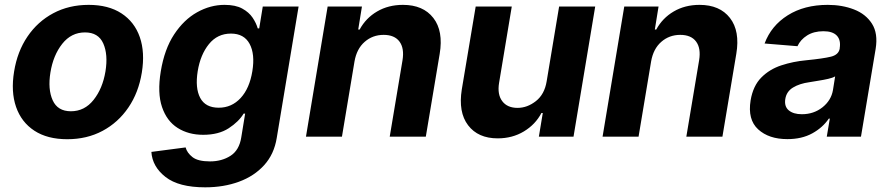

<svg xmlns="http://www.w3.org/2000/svg" viewBox="-20 -573 3732 805"><path d="M262.1 10.7Q178.6 10.7 124.1 -25Q69.6 -60.7 47.4 -124.6Q25.2 -188.6 39.1 -273.1Q52.6 -356.9 95.2 -419.7Q137.8 -482.6 203.5 -517.6Q269.2 -552.6 351.6 -552.6Q434.7 -552.6 489.3 -516.9Q544 -481.2 566.2 -417.3Q588.4 -353.3 574.6 -268.5Q561.1 -185 518.3 -122.2Q475.5 -59.3 410 -24.3Q344.5 10.7 262.1 10.7ZM277.3 -106.5Q334.5 -106.5 372.3 -154.1Q410.2 -201.7 422.2 -273.8Q433.6 -344.5 413 -390.8Q392.4 -437.1 336.3 -437.1Q278.8 -437.1 240.9 -389.2Q203.1 -341.3 191.4 -269.2Q180 -198.9 200.8 -152.7Q221.6 -106.5 277.3 -106.5Z M840.2 212.4Q729.4 212.4 674 169Q618.6 125.7 614.7 63.9L758.2 45.1Q764.2 67.8 787.1 85.8Q810 103.7 860.4 103.7Q909.8 103.7 946.4 80.3Q983 56.8 991.5 3.2L1007.8 -96.6H1001.4Q981.2 -62.9 938.9 -35.3Q896.7 -7.8 831.7 -7.8Q770.2 -7.8 724.8 -36.6Q679.3 -65.3 659.3 -124.3Q639.2 -183.2 654.1 -273.8Q669.4 -366.8 710 -428.6Q750.7 -490.4 806.3 -521.5Q861.9 -552.6 921.5 -552.6Q967.3 -552.6 995.6 -537.1Q1023.8 -521.7 1039.1 -498.9Q1054.3 -476.2 1060.7 -453.8H1066.8L1081.7 -545.5H1231.9L1140.3 5.3Q1129.3 73.5 1087.5 119.5Q1045.8 165.5 981.9 188.9Q918 212.4 840.2 212.4ZM897 -121.4Q951.3 -121.4 988.8 -161.9Q1026.3 -202.4 1038 -274.5Q1049.7 -346.2 1026.5 -389.2Q1003.2 -432.2 948.2 -432.2Q891.7 -432.2 856 -388.1Q820.3 -344.1 808.9 -274.5Q797.6 -203.8 819.4 -162.6Q841.3 -121.4 897 -121.4Z M1466.3 -315.3 1413.7 0H1262.8L1353.7 -545.5H1497.5L1481.9 -449.2H1487.9Q1513.8 -497.2 1561.1 -524.9Q1608.3 -552.6 1669.4 -552.6Q1754.3 -552.6 1796.9 -497.7Q1839.5 -442.8 1823.5 -347.3L1765.3 0H1614L1667.6 -320.3Q1675.8 -370.4 1655 -398.6Q1634.2 -426.8 1588.4 -426.8Q1542.3 -426.8 1508.9 -397.5Q1475.5 -368.3 1466.3 -315.3Z M2272 -232.2 2324.2 -545.5H2475.5L2384.6 0H2239.3L2255.7 -99.1H2250Q2224.8 -51.1 2176.5 -22Q2128.2 7.1 2066.8 7.1Q1984.4 7.1 1942.6 -47.8Q1900.9 -102.6 1916.2 -198.2L1974.4 -545.5H2125.7L2072.4 -225.1Q2064.6 -176.8 2085.8 -148.8Q2106.9 -120.7 2149.9 -120.7Q2190.7 -120.7 2226.9 -149.1Q2263.1 -177.6 2272 -232.2Z M2709.9 -315.3 2657.3 0H2506.4L2597.3 -545.5H2741.1L2725.5 -449.2H2731.5Q2757.5 -497.2 2804.7 -524.9Q2851.9 -552.6 2913 -552.6Q2997.9 -552.6 3040.5 -497.7Q3083.1 -442.8 3067.1 -347.3L3008.9 0H2857.6L2911.2 -320.3Q2919.4 -370.4 2898.6 -398.6Q2877.8 -426.8 2832 -426.8Q2785.9 -426.8 2752.5 -397.5Q2719.1 -368.3 2709.9 -315.3Z M3281.2 10.3Q3203.5 10.3 3158.7 -30.7Q3114 -71.7 3127.1 -152.3Q3137.4 -213.1 3171.9 -247.9Q3206.3 -282.7 3255.9 -299Q3305.4 -315.3 3360.1 -320.3Q3431.8 -327.4 3464 -335.4Q3496.1 -343.4 3500.7 -369.3V-371.4Q3506 -405.2 3488.5 -423.7Q3470.9 -442.1 3432.5 -442.1Q3392 -442.1 3364 -424.4Q3335.9 -406.6 3323.5 -379.3L3185.7 -390.6Q3213.4 -465.2 3282.8 -508.9Q3352.3 -552.6 3450.6 -552.6Q3511 -552.6 3560.5 -533.4Q3610.1 -514.2 3636 -473.5Q3661.9 -432.9 3651.3 -367.9L3589.8 0H3446.4L3459.2 -75.6H3454.9Q3429 -37.6 3385.3 -13.7Q3341.6 10.3 3281.2 10.3ZM3342 -94.1Q3391.7 -94.1 3428.3 -123Q3464.8 -152 3472.3 -195L3481.5 -252.8Q3471.9 -246.8 3452.4 -242.4Q3432.9 -237.9 3411.4 -234.6Q3389.9 -231.2 3373.2 -228.3Q3332.4 -222.7 3304.9 -206Q3277.3 -189.3 3272.4 -157.3Q3267.8 -126.4 3287.1 -110.3Q3306.5 -94.1 3342 -94.1Z"/></svg>

Font: Inter UI
Style: Bold Italic
Weight: 700
Italic angle: 9.39999°
Designer: Rasmus Andersson
Foundry: rsms
Version: 3.2;8d6f07862